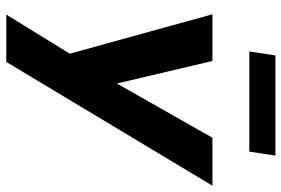

<svg xmlns="http://www.w3.org/2000/svg" viewBox="-166 -570 916 625"><g transform="rotate(90 292.5 -258.0)"><path d="M28 180 174 -57 164 5 27 -491H179L262 -139H229L429 -491H585L182 180ZM148 -611 161 -696H487L474 -611Z"/></g></svg>

Font: Nunito Sans 12pt ExtraBold
Style: Italic
Weight: 800
Italic angle: -9°
Designer: Vernon Adams
Foundry: Vernon Adams
Version: Version 3.101;gftools[0.9.27]